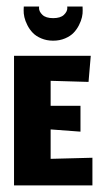

<svg xmlns="http://www.w3.org/2000/svg" viewBox="-20 -559 307 579"><path d="M140.3 -436.3Q160 -436.3 176.2 -443.2Q192.3 -450 202 -460.2Q211.7 -470.3 218.2 -483.2Q224.7 -496 227.2 -507.3Q229.7 -518.7 229.3 -528L229 -539.3H182.7Q183 -537.3 183 -534.7Q183 -524 172.7 -514.2Q162.3 -504.3 140.3 -504.3Q118.3 -504.3 108 -514.2Q97.7 -524 97.7 -534.7L98 -539.3H51.7L51.3 -528Q51 -518.7 53.5 -507.3Q56 -496 62.5 -483.2Q69 -470.3 78.7 -460.2Q88.3 -450 104.5 -443.2Q120.7 -436.3 140.3 -436.3ZM258.7 0V-83.3L132.7 -80V-168.7L222.7 -162V-240H132.7V-315.3L247 -312L253.7 -390.7H22.3V0Z"/></svg>

Font: Jomhuria
Style: Regular
Weight: 400
Designer: Arabic design by Kourosh Beigpour, Latin design by Eben Sorkin, engineering by Lasse Fister and Khaled Hosney
Version: Version 1.0000